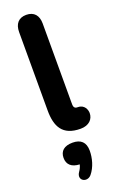

<svg xmlns="http://www.w3.org/2000/svg" viewBox="-181 -724 646 1048"><g transform="rotate(-20 142.5 -199.5)"><path d="M267 -56C267 -74 256 -108 217 -108C191 -108 193 -125 193 -148V-603C193 -649 170 -678 124 -678C79 -678 56 -649 56 -603V-148C56 -55 86 8 192 8C241 8 267 -21 267 -56ZM155 264C184 229 197 180 197 137C197 88 171 64 123 64C75 64 49 86 49 126C49 165 74 187 120 189C117 202 111 215 103 226C73 269 126 298 155 264Z"/></g></svg>

Font: SN Pro
Style: Bold
Weight: 700
Designer: Tobias Whetton
Foundry: Supernotes
Version: Version 1.003;Glyphs 3.3 (3324)